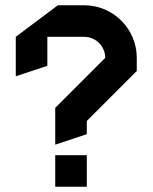

<svg xmlns="http://www.w3.org/2000/svg" viewBox="-20 -690 580 730"><path d="M190 -100V20H310V-100ZM200 -670 40 -550V-400L160 -440V-550H300C344.2 -550 380 -514.2 380 -470L190 -280V-140L310 -180V-230L500 -420V-470C500 -580.4 410.4 -670 300 -670Z"/></svg>

Font: Abibas
Style: Medium
Weight: 500
Version: Version 0.3